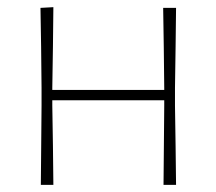

<svg xmlns="http://www.w3.org/2000/svg" viewBox="-20 -516 604 536"><path d="M94 0Q94.5 -56.5 95 -108.5Q95.5 -160.5 96 -221V-271Q95.5 -332 94.8 -385Q94 -438 93 -494L129 -496Q128.5 -439.5 127.8 -385.8Q127 -332 126 -271V-265H438.5V-271Q438 -332 437.2 -385Q436.5 -438 435.5 -494H471.5Q471 -438 470.2 -385Q469.5 -332 468.5 -271V-221Q469.5 -160.5 470.2 -108.5Q471 -56.5 471.5 0H436.5Q437 -56.5 437.5 -108.5Q438 -160.5 438.5 -221V-236H126V-221Q127 -160.5 127.8 -108.5Q128.5 -56.5 129 0Z"/></svg>

Font: Commissioner Loud Thin
Style: Regular
Weight: 100
Designer: Kostas Bartsokas
Foundry: Kostas Bartsokas
Version: Version 1.000; ttfautohint (v1.8.3)